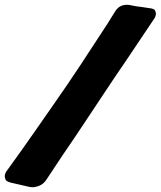

<svg xmlns="http://www.w3.org/2000/svg" viewBox="-71 -763 672 803"><path d="M122 -10Q110 7 94 13.5Q78 20 65 20Q62 20 58 19.5Q54 19 49 18L-25 1Q-45 -4 -48 -12.5Q-51 -21 -51 -26Q-51 -37 -43 -48L21 -137Q50 -179 84.5 -227.5Q119 -276 158 -333Q210 -407 268.5 -495.5Q327 -584 378 -663L411 -716Q428 -743 460 -743Q469 -743 481 -740Q499 -736 520 -734L553 -729Q574 -727 577.5 -719Q581 -711 581 -706Q581 -695 574 -685L452 -503Q410 -442 370 -381.5Q330 -321 288 -258Q265 -223 241 -187.5Q217 -152 193 -117Z"/></svg>

Font: Bangerz 2
Style: Regular
Weight: 400
Designer: vernon adams
Foundry: Vernon Adams
Version: Version 2.10;December 28, 2023;FontCreator 13.0.0.2683 64-bi